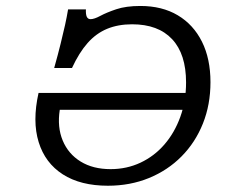

<svg xmlns="http://www.w3.org/2000/svg" viewBox="-20 -602 778 634"><path d="M336.3 11.3Q246 11.3 187.5 -26.2Q129 -63.7 107.7 -132.7Q86.3 -201.6 107.3 -295.2H623.4L612.1 -239.5H177.4Q168.5 -182.3 187.1 -137.9Q205.6 -93.5 246.4 -68.5Q287.1 -43.5 345.2 -43.5Q398.4 -43.5 444 -64.9Q489.5 -86.3 523 -125Q556.5 -163.7 575.4 -216.1Q594.4 -268.5 594.4 -329.8Q594.4 -423.4 548.4 -472.6Q502.4 -521.8 416.1 -521.8Q370.2 -521.8 333.9 -506.9Q297.6 -491.9 269.4 -460.1Q241.1 -428.2 217.7 -377.4H158.9Q171.8 -423.4 180.2 -457.7Q188.7 -491.9 194.8 -519.4Q200.8 -546.8 204.8 -571H263.7Q262.9 -554.8 266.5 -546.8Q270.2 -538.7 279 -538.7Q291.1 -538.7 311.3 -549.6Q331.5 -560.5 363.7 -571.4Q396 -582.3 443.5 -582.3Q515.3 -582.3 566.9 -551.6Q618.5 -521 646.8 -464.5Q675 -408.1 675 -330.6Q675 -256.5 650 -194Q625 -131.5 579.4 -85.5Q533.9 -39.5 471.8 -14.1Q409.7 11.3 336.3 11.3Z"/></svg>

Font: Playfair 5pt SemiExpanded Light
Style: Italic
Weight: 300
Width: 6
Italic angle: -15.6°
Designer: Claus Eggers Sørensen
Foundry: Claus Eggers Sørensen
Version: Version 2.203